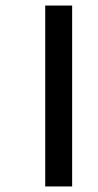

<svg xmlns="http://www.w3.org/2000/svg" viewBox="-20 -689 353 692"><path d="M143 -17H240V-669H143Z"/></svg>

Font: Noto Sans Malayalam UI Condensed Medium
Style: Regular
Weight: 500
Width: 3
Designer: Jelle Bosma - Monotype Design Team
Foundry: Monotype Imaging Inc.
Version: Version 2.104